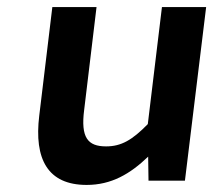

<svg xmlns="http://www.w3.org/2000/svg" viewBox="-20 -511 616 543"><path d="M225 12C295 12 348 -19 399 -68L400 0H503L563 -491H438L398 -160C354 -115 323 -97 280 -97C228 -97 208 -122 218 -200L253 -491H128L91 -184C76 -61 115 12 225 12Z"/></svg>

Font: Falling Sky
Style: MedObl
Weight: 500
Designer: Paul D. Hunt
Foundry: Adobe Systems Incorporated
Version: Version 1.02